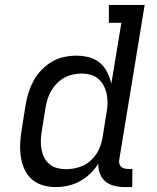

<svg xmlns="http://www.w3.org/2000/svg" viewBox="-20 -755 640 783"><path d="M207 8Q179 8 153 0Q127 -8 108 -25.5Q89 -43 78.5 -67.5Q68 -92 64.5 -119Q61 -146 62.5 -174Q64 -202 69 -230L85 -330Q89 -355 97 -379.5Q105 -404 117.5 -427Q130 -450 149.5 -470Q169 -490 192 -503.5Q215 -517 240.5 -522.5Q266 -528 291 -528Q318 -528 343 -521.5Q368 -515 387 -499Q406 -483 417 -461Q428 -439 434 -414L475 -662H424V-735H570L467 -108Q465 -99 466 -91Q467 -83 472 -77Q477 -71 485.5 -68.5Q494 -66 503 -66H520L519 8H490Q468 8 447 3Q426 -2 410.5 -14.5Q395 -27 387.5 -47Q380 -67 381 -88Q368 -66 348 -47Q328 -28 305 -15.5Q282 -3 256.5 2.5Q231 8 207 8ZM250 -65Q267 -65 284.5 -68.5Q302 -72 318.5 -79.5Q335 -87 349 -99.5Q363 -112 373 -127Q383 -142 389 -159Q395 -176 398 -193L414 -293Q418 -313 418.5 -332Q419 -351 415.5 -369.5Q412 -388 403.5 -404.5Q395 -421 381.5 -433Q368 -445 349.5 -450Q331 -455 312 -455Q295 -455 277 -451Q259 -447 242.5 -438Q226 -429 212.5 -415.5Q199 -402 189.5 -386Q180 -370 174.5 -352.5Q169 -335 166 -318L150 -218Q147 -199 146.5 -180.5Q146 -162 149.5 -144.5Q153 -127 161 -111.5Q169 -96 182.5 -85Q196 -74 213.5 -69.5Q231 -65 250 -65Z"/></svg>

Font: Iosevka Etoile
Style: Italic
Weight: 400
Italic angle: -9°
Designer: Belleve Invis
Foundry: Belleve Invis
Version: Version 22.1.2; ttfautohint (v1.8.4)